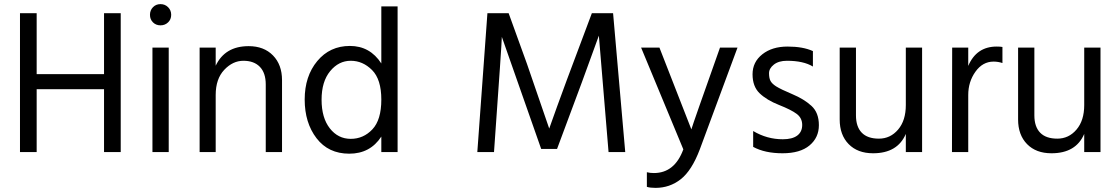

<svg xmlns="http://www.w3.org/2000/svg" viewBox="-20 -738 5435 932"><path d="M566 0H485V-305H158V0H77V-674H158V-378H485V-674H566Z M796 -703Q811 -688 811 -666Q811 -644 796 -629.5Q781 -615 759 -615Q737 -615 722.5 -629.5Q708 -644 708 -666Q708 -688 722.5 -703Q737 -718 759 -718Q781 -718 796 -703ZM799 0H720V-507H799Z M1349 0H1270V-328Q1270 -384 1241.5 -413.5Q1213 -443 1161.5 -443Q1110 -443 1068.5 -399Q1027 -355 1027 -277V0H949V-507H1027V-419Q1072 -514 1187 -514Q1261 -514 1305 -469Q1349 -424 1349 -349Z M1910 0H1831V-75Q1777 8 1675.5 8Q1574 8 1516.5 -67Q1459 -142 1459 -255Q1459 -368 1520 -441.5Q1581 -515 1678.5 -515Q1776 -515 1831 -430V-707H1910ZM1682.5 -443Q1624 -443 1582.5 -392.5Q1541 -342 1541 -254Q1541 -166 1581 -115Q1621 -64 1682.5 -64Q1744 -64 1787.5 -110Q1831 -156 1831 -254.5Q1831 -353 1786 -398Q1741 -443 1682.5 -443Z M2378 0H2297L2346 -674H2449L2538 -428L2646 -114Q2714 -307 2853 -674H2956L3015 0H2934L2887 -565Q2822 -383 2684 -15H2607L2416 -559Q2416 -532 2378 0Z M3162 174Q3136 174 3120 169V98Q3135 102 3154 102Q3255 102 3297 -13L3092 -507H3181L3336 -110Q3344 -138 3475 -507H3560L3377 -13Q3338 90 3284.5 132Q3231 174 3162 174Z M3636 -25V-102Q3703 -62 3780 -62Q3826 -62 3850 -80Q3874 -98 3874 -131.5Q3874 -165 3847.5 -185Q3821 -205 3761.5 -228.5Q3702 -252 3667.5 -285Q3633 -318 3633 -377.5Q3633 -437 3680.5 -474.5Q3728 -512 3803 -512Q3878 -512 3926 -490V-415Q3880 -443 3800 -443Q3760 -443 3736.5 -424.5Q3713 -406 3713 -382.5Q3713 -359 3720 -345.5Q3727 -332 3747 -319Q3771 -304 3827 -280.5Q3883 -257 3919 -224Q3955 -191 3955 -130.5Q3955 -70 3909.5 -32Q3864 6 3778.5 6Q3693 6 3636 -25Z M4456 0H4377V-88Q4337 6 4218 6Q4143 6 4099.5 -38.5Q4056 -83 4056 -158V-507H4135V-178Q4135 -123 4163 -94Q4191 -65 4246.5 -65Q4302 -65 4339.5 -109Q4377 -153 4377 -228V-507H4456Z M4680 0H4601L4602 -507H4680V-418Q4720 -512 4818 -512Q4836 -512 4846 -510V-432Q4825 -439 4803 -439Q4750 -439 4715 -390Q4680 -341 4680 -277Z M5322 0H5243V-88Q5203 6 5084 6Q5009 6 4965.5 -38.5Q4922 -83 4922 -158V-507H5001V-178Q5001 -123 5029 -94Q5057 -65 5112.5 -65Q5168 -65 5205.5 -109Q5243 -153 5243 -228V-507H5322Z"/></svg>

Font: Hind Mysuru
Style: Regular
Weight: 400
Designer: Manushi Parikh, Hitesh Malaviya
Foundry: Indian Type Foundry
Version: Version 0.703;PS 1.0;hotconv 1.0.86;makeotf.lib2.5.63406